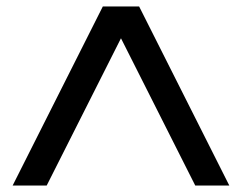

<svg xmlns="http://www.w3.org/2000/svg" viewBox="-20 -770 746 592"><path d="M582 -198 353 -652 124 -198H19L297 -750H409L687 -198Z"/></svg>

Font: Oakes Grotesk
Style: Bold Italic
Weight: 600
Italic angle: -8°
Designer: Samuel Oakes
Foundry: Samuel Oakes
Version: Version 1.000;PS 001.000;hotconv 1.0.88;makeotf.lib2.5.64775